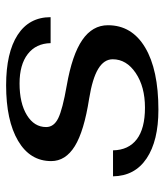

<svg xmlns="http://www.w3.org/2000/svg" viewBox="26 -566 550 643"><g transform="rotate(-90 301.5 -245.0)"><path d="M32 -142H119Q120 -90 156 -62.5Q192 -35 262 -35Q332 -35 378 -66Q424 -97 424 -143Q424 -172 392 -191.5Q360 -211 292 -222Q183 -239 133 -270Q83 -301 83 -349Q83 -420 151 -460Q219 -500 337 -500Q446 -500 505.5 -461.5Q565 -423 565 -351H478Q477 -400 441.5 -427.5Q406 -455 343 -455Q277 -455 237 -430.5Q197 -406 197 -366Q197 -340 226.5 -325.5Q256 -311 336 -297Q439 -279 488.5 -245Q538 -211 538 -159Q538 -79 463.5 -34.5Q389 10 255 10Q151 10 92 -29.5Q33 -69 32 -142Z"/></g></svg>

Font: Fahkwang Medium
Style: Italic
Weight: 500
Italic angle: -10°
Version: Version 1.000; ttfautohint (v1.6)